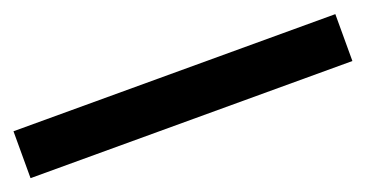

<svg xmlns="http://www.w3.org/2000/svg" viewBox="-22 -110 677 354"><g transform="rotate(-20 316.0 67.0)"><path d="M-0.5 113H631V21H-0.5Z"/></g></svg>

Font: Anybody Thin SemiBold
Style: Regular
Weight: 600
Version: Version 1.113;gftools[0.9.25]